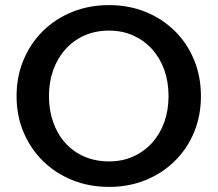

<svg xmlns="http://www.w3.org/2000/svg" viewBox="-20 -720 854 753"><path d="M408 13Q330 13 264 -13.5Q198 -40 149 -88Q100 -136 72.5 -201Q45 -266 45 -343Q45 -420 72.5 -485.5Q100 -551 149 -599Q198 -647 264 -673.5Q330 -700 408 -700Q485 -700 550.5 -673.5Q616 -647 665 -599Q714 -551 741 -485.5Q768 -420 768 -343Q768 -266 741 -201Q714 -136 665 -88Q616 -40 550.5 -13.5Q485 13 408 13ZM408 -87Q460 -87 503 -106.5Q546 -126 577 -160.5Q608 -195 624.5 -241.5Q641 -288 641 -343Q641 -399 624.5 -445.5Q608 -492 577 -526.5Q546 -561 503 -580.5Q460 -600 408 -600Q354 -600 310.5 -580.5Q267 -561 236 -526Q205 -491 188.5 -444.5Q172 -398 172 -343Q172 -288 188.5 -241Q205 -194 236 -159.5Q267 -125 310.5 -106Q354 -87 408 -87Z"/></svg>

Font: BioRhyme SemiBold
Style: Regular
Weight: 600
Designer: Aoife Mooney
Foundry: Aoife Mooney Type
Version: Version 1.600;gftools[0.9.33]